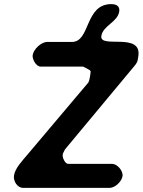

<svg xmlns="http://www.w3.org/2000/svg" viewBox="-20 -914 694 934"><path d="M48 -60C44 -33 64 0 93 0H513C540 0 572 -31 576 -57C580 -83 550 -117 525 -117H311C297 -117 283 -147 285 -160L286 -167L296 -187L623 -580C649 -610 649 -613 653 -641C671 -760 463 -675 473 -739C481 -790 552 -806 560 -858C564 -884 546 -894 521 -894C392 -894 420 -710 330 -710H210C180 -710 143 -674 139 -646C136 -627 155 -590 178 -590H384C386 -590 408 -578 416 -573C417 -573 421 -568 421 -567C421 -563 419 -547 418 -543C416 -533 415 -516 405 -507C361 -455 156 -212 112 -160C88 -131 54 -97 48 -60Z"/></svg>

Font: Asimov Print
Style: Regular
Weight: 500
Designer: Google
Version: Version 2.000980: 2014